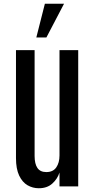

<svg xmlns="http://www.w3.org/2000/svg" viewBox="-20 -1002 510 1032"><path d="M188.5 9.8C218.4 9.8 242.7 1.4 261.2 -15.4C279.8 -32.1 292.6 -51.9 299.8 -74.7V0H400.4V-732.4H299.8V-166C299.8 -140.3 294 -119.1 282.5 -102.3C270.9 -85.5 253.1 -77.1 229 -77.1C207.2 -77.1 191.2 -84.5 181.2 -99.1C171.1 -113.8 166 -135.3 166 -163.6V-732.4H65.9V-152.3C65.9 -113.6 71.6 -82.3 83 -58.3C94.4 -34.4 109.4 -17.1 127.9 -6.3C146.5 4.4 166.7 9.8 188.5 9.8ZM175.3 -800.8H229.5L324.2 -981.9H221.2Z"/></svg>

Font: Antonio
Style: Regular
Weight: 400
Designer: Vernon Adams
Foundry: Vernon Adams
Version: Version 1.002